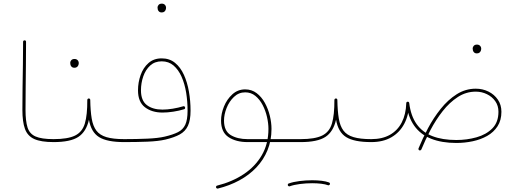

<svg xmlns="http://www.w3.org/2000/svg" viewBox="-20 -810 2928 1076"><path d="M105.5 -194.3Q105.5 -127.4 119.9 -87.6Q134.3 -47.9 172.1 -30.8Q210 -13.7 279.8 -13.7H280.3Q284.2 -13.7 286.4 -16.1Q288.6 -18.6 288.6 -22Q288.6 -25.9 286.4 -28.1Q284.2 -30.3 280.3 -30.3H279.8Q212.9 -30.3 179.2 -45.2Q145.5 -60.1 134.3 -95.9Q123 -131.8 123 -194.3Q123 -252 123.8 -316.9Q124.5 -381.8 125.2 -448.2Q126 -514.6 126 -575.7Q126 -579.6 123.8 -581.8Q121.6 -584 117.7 -584Q114.3 -584 111.8 -581.8Q109.4 -579.6 109.4 -575.7Q109.4 -515.1 108.4 -448.5Q107.4 -381.8 106.4 -316.7Q105.5 -251.5 105.5 -194.3Z M271.5 -22Q271.5 -18.6 274.2 -16.1Q276.9 -13.7 280.3 -13.7Q374.5 -13.7 418.9 -42.7Q463.4 -71.8 478.5 -139.2Q490.2 -69.8 535.2 -41.7Q580.1 -13.7 675.8 -13.7H676.3Q680.2 -13.7 682.4 -16.1Q684.6 -18.6 684.6 -22Q684.6 -25.9 682.4 -28.1Q680.2 -30.3 676.3 -30.3H675.8Q613.8 -30.3 576.4 -41.5Q539.1 -52.7 520 -78.1Q501 -103.5 493.9 -145.8Q486.8 -188 485.8 -250Q485.8 -253.4 483.6 -255.6Q481.4 -257.8 478.5 -258.3Q474.6 -258.3 471.9 -255.9Q469.2 -253.4 469.2 -249.5Q469.7 -166 455.6 -118.2Q441.4 -70.3 400.6 -50.3Q359.9 -30.3 280.3 -30.3Q276.9 -30.3 274.2 -28.1Q271.5 -25.9 271.5 -22ZM373.5 -458Q373.5 -451.7 375 -446.3Q377 -439.9 382.1 -435.1Q387.2 -430.2 396.5 -430.2Q406.2 -430.2 411.6 -434.6Q417 -439 419.2 -445.1Q421.4 -451.2 421.4 -457Q421.4 -463.9 417.5 -469.7Q414.6 -474.1 409.7 -476.8Q404.8 -479.5 397.9 -479.5Q385.7 -479.5 379.6 -472.7Q373.5 -465.8 373.5 -458Z M668 -22Q668 -18.6 670.4 -16.1Q672.9 -13.7 676.3 -13.7Q746.1 -13.7 806.9 -16.1Q867.7 -18.6 907.2 -27.8Q956.5 -39.6 987.5 -56.6Q1018.6 -73.7 1033.2 -105Q1047.9 -136.2 1047.9 -189.9Q1047.9 -244.1 1038.8 -296.4Q1029.8 -348.6 1010.7 -390.6Q991.7 -432.6 960.9 -457.8Q930.2 -482.9 886.2 -482.9Q841.8 -482.9 812.3 -456.8Q782.7 -430.7 768.1 -389.6Q753.4 -348.6 753.4 -303.7Q753.4 -238.8 792.2 -209Q831.1 -179.2 890.6 -179.2Q918.5 -179.2 950.9 -184.1Q983.4 -189 1011.7 -197.8Q1015.6 -198.7 1016.8 -202.1Q1018.1 -205.6 1017.1 -208.5Q1016.6 -211.4 1013.7 -213.6Q1010.7 -215.8 1006.8 -214.4Q979.5 -206.1 948 -200.9Q916.5 -195.8 890.6 -195.8Q836.4 -195.8 803.2 -220.9Q770 -246.1 770 -303.7Q770 -344.7 783 -382.1Q795.9 -419.4 821.8 -442.9Q847.7 -466.3 886.2 -466.3Q925.3 -466.3 952.6 -442.9Q980 -419.4 997.6 -379.9Q1015.1 -340.3 1023.2 -291Q1031.2 -241.7 1031.2 -189.9Q1031.2 -138.7 1018.3 -111.1Q1005.4 -83.5 977.3 -69.3Q949.2 -55.2 903.3 -44.4Q865.7 -35.6 805.9 -33Q746.1 -30.3 676.3 -30.3Q672.9 -30.3 670.4 -28.1Q668 -25.9 668 -22ZM862.8 -768.1Q862.8 -761.7 864.3 -756.3Q866.2 -750 871.3 -745.1Q876.5 -740.2 885.7 -740.2Q895.5 -740.2 900.9 -744.6Q906.2 -749 908.4 -755.1Q910.6 -761.2 910.6 -767.1Q910.6 -773.9 906.7 -779.8Q903.8 -784.2 898.9 -786.9Q894 -789.6 887.2 -789.6Q875 -789.6 868.9 -782.7Q862.8 -775.9 862.8 -768.1Z M1367.7 -13.7H1591.8Q1595.7 -13.7 1597.9 -16.1Q1600.1 -18.6 1600.1 -22Q1600.1 -25.9 1597.9 -28.1Q1595.7 -30.3 1591.8 -30.3H1367.7Q1310.1 -30.3 1272.7 -53.2Q1235.4 -76.2 1235.4 -134.3Q1235.4 -168 1249.8 -204.6Q1264.2 -241.2 1291 -266.8Q1317.9 -292.5 1354 -292.5Q1386.7 -292.5 1411.1 -272.7Q1435.5 -252.9 1451.9 -221.4Q1468.3 -189.9 1476.3 -154.5Q1484.4 -119.1 1484.4 -87.4Q1484.4 -4.4 1447.5 59.3Q1410.6 123 1345.9 166Q1281.2 209 1197.3 230Q1193.8 230.5 1191.9 233.6Q1189.9 236.8 1190.9 240.7Q1191.9 243.7 1194.8 245.6Q1197.8 247.6 1201.2 246.6Q1266.6 230.5 1321.5 200.7Q1376.5 170.9 1416.7 128.4Q1457 85.9 1479.2 31.7Q1501.5 -22.5 1501.5 -87.4Q1501.5 -122.6 1492.2 -161.1Q1482.9 -199.7 1464.4 -233.4Q1445.8 -267.1 1418.2 -288.1Q1390.6 -309.1 1354 -309.1Q1312.5 -309.1 1282 -281.2Q1251.5 -253.4 1235.1 -213.1Q1218.8 -172.9 1218.8 -134.3Q1218.8 -69.3 1260.7 -41.5Q1302.7 -13.7 1367.7 -13.7Z M1583 -22Q1583 -18.6 1585.7 -16.1Q1588.4 -13.7 1591.8 -13.7H1665Q1668.9 -13.7 1671.4 -16.1Q1673.8 -18.6 1673.8 -22Q1673.8 -25.9 1671.4 -28.1Q1668.9 -30.3 1665 -30.3H1591.8Q1588.4 -30.3 1585.7 -28.1Q1583 -25.9 1583 -22Z M1656.2 -22Q1656.2 -18.6 1658.9 -16.1Q1661.6 -13.7 1665 -13.7Q1759.3 -13.7 1803.7 -42.7Q1848.1 -71.8 1863.3 -139.2Q1875 -69.8 1919.9 -41.7Q1964.8 -13.7 2060.5 -13.7H2061Q2064.9 -13.7 2067.1 -16.1Q2069.3 -18.6 2069.3 -22Q2069.3 -25.9 2067.1 -28.1Q2064.9 -30.3 2061 -30.3H2060.5Q1998.5 -30.3 1961.2 -41.5Q1923.8 -52.7 1904.8 -78.1Q1885.7 -103.5 1878.7 -145.8Q1871.6 -188 1870.6 -250Q1870.6 -253.4 1868.4 -255.6Q1866.2 -257.8 1863.3 -258.3Q1859.4 -258.3 1856.7 -255.9Q1854 -253.4 1854 -249.5Q1854.5 -166 1840.3 -118.2Q1826.2 -70.3 1785.4 -50.3Q1744.6 -30.3 1665 -30.3Q1661.6 -30.3 1658.9 -28.1Q1656.2 -25.9 1656.2 -22ZM1593.3 229Q1594.2 231.4 1597.4 233.4Q1600.6 235.4 1604 233.9Q1627 225.6 1661.1 221.2Q1695.3 216.8 1729.5 216.8Q1731.9 216.8 1733.6 215.6Q1735.4 214.4 1736.6 212.4Q1737.8 210.4 1737.8 208.5Q1737.8 205.1 1735.4 202.6Q1732.9 200.2 1729.5 200.2Q1694.8 200.2 1659.2 204.6Q1623.5 209 1598.1 218.3Q1594.7 218.8 1593.5 222.2Q1592.3 225.6 1593.3 229ZM1721.2 208.5Q1721.2 211.9 1723.6 214.4Q1726.1 216.8 1729.5 216.8Q1756.8 216.8 1780.5 219.7Q1804.2 222.7 1817.9 228Q1820.3 229 1822.5 228.5Q1824.7 228 1826.4 226.3Q1828.1 224.6 1828.6 223.1Q1830.1 219.7 1828.4 216.6Q1826.7 213.4 1823.7 212.4Q1807.1 206.1 1782.2 203.1Q1757.3 200.2 1729.5 200.2Q1726.1 200.2 1723.6 202.6Q1721.2 205.1 1721.2 208.5Z M2052.7 -22Q2052.7 -18.6 2055.2 -16.1Q2057.6 -13.7 2061 -13.7Q2127 -13.7 2173.6 -40.8Q2220.2 -67.9 2245.8 -116.7Q2271.5 -165.5 2273.4 -231Q2273.4 -235.4 2271 -237.3Q2268.6 -239.3 2265.6 -239.7Q2262.2 -239.7 2259.5 -237.8Q2256.8 -235.8 2256.8 -231.9Q2254.9 -169.4 2231.7 -124.3Q2208.5 -79.1 2165.5 -54.7Q2122.6 -30.3 2061 -30.3Q2057.6 -30.3 2055.2 -28.1Q2052.7 -25.9 2052.7 -22ZM2256.8 -230.5Q2266.6 -154.3 2301.5 -105.2Q2336.4 -56.2 2396 -32.5Q2455.6 -8.8 2537.6 -8.8Q2584 -8.8 2628.9 -18.3Q2673.8 -27.8 2710.2 -48.3Q2746.6 -68.8 2768.3 -102.3Q2790 -135.7 2790 -183.6Q2790 -222.7 2770 -251.7Q2750 -280.8 2717.3 -296.9Q2684.6 -313 2646.5 -313Q2588.4 -313 2539.3 -281.7Q2490.2 -250.5 2450 -200.2Q2409.7 -149.9 2378.7 -91.6Q2347.7 -33.2 2325.7 21Q2324.2 24.9 2325.7 28.1Q2327.1 31.2 2329.6 32.2Q2332.5 33.7 2335.9 32.5Q2339.4 31.2 2341.3 27.8Q2362.8 -24.9 2392.6 -81.5Q2422.4 -138.2 2460.7 -187Q2499 -235.8 2545.4 -266.1Q2591.8 -296.4 2646.5 -296.4Q2679.7 -296.4 2708.7 -282.2Q2737.8 -268.1 2755.6 -242.9Q2773.4 -217.8 2773.4 -183.6Q2773.4 -125 2739 -90.3Q2704.6 -55.7 2650.4 -40.5Q2596.2 -25.4 2537.6 -25.4Q2459 -25.4 2403.1 -47.1Q2347.2 -68.8 2314.7 -114.7Q2282.2 -160.6 2273.4 -232.4Q2272.9 -236.8 2269.8 -238.8Q2266.6 -240.7 2263.2 -239.7Q2260.3 -239.3 2258.3 -236.8Q2256.3 -234.4 2256.8 -230.5ZM2628.9 -538.6Q2628.9 -532.2 2630.4 -526.9Q2632.3 -520.5 2637.5 -515.6Q2642.6 -510.7 2651.9 -510.7Q2661.6 -510.7 2667 -515.1Q2672.4 -519.5 2674.6 -525.6Q2676.8 -531.7 2676.8 -537.6Q2676.8 -544.4 2672.9 -550.3Q2669.9 -554.7 2665 -557.4Q2660.2 -560.1 2653.3 -560.1Q2641.1 -560.1 2635 -553.2Q2628.9 -546.4 2628.9 -538.6Z"/></svg>

Font: Mikhak VF
Style: Regular
Weight: 100
Designer: Amin Abedi
Version: Version 3.001